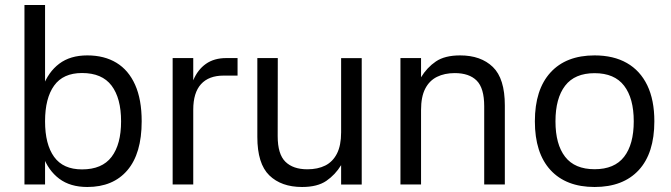

<svg xmlns="http://www.w3.org/2000/svg" viewBox="-20 -737 2680 767"><path d="M160 -717V0H77.7V-717ZM328.7 10Q260.7 10 216.7 -23Q172.7 -56 151.2 -115Q129.7 -174 129.7 -252.3Q129.7 -331 151.2 -390.2Q172.7 -449.3 216.7 -482.5Q260.7 -515.7 328.7 -515.7Q396.7 -515.7 445.2 -486.2Q493.7 -456.7 519.8 -398.2Q546 -339.7 546 -252.3Q546 -124 489 -57Q432 10 328.7 10ZM307.7 -60.3Q387.7 -60.3 425.7 -110.3Q463.7 -160.3 463.7 -252.3Q463.7 -344.7 425.7 -395Q387.7 -445.3 307.7 -445.3Q232.3 -445.3 196.2 -395Q160 -344.7 160 -252.3Q160 -160.3 196.2 -110.3Q232.3 -60.3 307.7 -60.3Z M752 0H669.7V-505H752V-416.3Q769.7 -458.7 802.5 -481.8Q835.3 -505 883.7 -505H929V-435H873.3Q814 -435 783 -400.8Q752 -366.7 752 -298.7Z M1342.7 -504.7H1425V0.3H1342.7V-77.3Q1319.3 -39 1283.7 -14.5Q1248 10 1186.7 10Q1103.7 10 1055.8 -36.5Q1008 -83 1008 -190V-505H1089.7L1089.3 -193Q1089.3 -121.3 1120 -91Q1150.7 -60.7 1208 -60.7Q1249.3 -60.7 1279.3 -75.7Q1309.3 -90.7 1326 -123.3Q1342.7 -156 1342.7 -208.3Z M1662 0H1579.7V-505H1662V-428.3Q1685.7 -467.3 1721.3 -491.5Q1757 -515.7 1818 -515.7Q1901 -515.7 1948.8 -469.5Q1996.7 -423.3 1996.7 -315.7V0H1914.3V-312.7Q1914.3 -385 1884.3 -415Q1854.3 -445 1796.7 -445Q1756 -445 1725.7 -430Q1695.3 -415 1678.7 -382.8Q1662 -350.7 1662 -297.3Z M2355.3 10Q2241.3 10 2179 -57.8Q2116.7 -125.7 2116.7 -252.3Q2116.7 -379 2179 -447.3Q2241.3 -515.7 2355.3 -515.7Q2431 -515.7 2484.2 -485.3Q2537.3 -455 2565.7 -396.3Q2594 -337.6 2594 -252.5Q2594 -125 2531.7 -57.5Q2469.3 10 2355.3 10ZM2355.3 -61Q2434.7 -61 2473.2 -110.7Q2511.7 -160.3 2511.7 -252.3Q2511.7 -344.3 2473.2 -394.5Q2434.7 -444.7 2355.3 -444.7Q2276 -444.7 2237.5 -394.5Q2199 -344.3 2199 -252.3Q2199 -160.3 2237.5 -110.7Q2276 -61 2355.3 -61Z"/></svg>

Font: 42dot Sans Light
Style: Regular
Weight: 300
Designer: 42dot
Version: Version 1.000